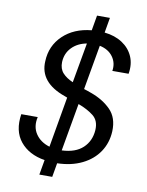

<svg xmlns="http://www.w3.org/2000/svg" viewBox="-95 -858 773 1012"><g transform="rotate(10 291.5 -352.0)"><path d="M187 87 201 7Q115 -7 69.5 -63Q24 -119 38 -210H126Q114 -158 139 -120Q164 -82 214 -67L261 -338Q254 -340 248 -343Q107 -392 114 -507Q117 -590 175 -645.5Q233 -701 327 -710L341 -791H410L396 -710Q452 -704 491.5 -678Q531 -652 549 -611Q567 -570 558 -518H471Q478 -561 454 -594Q430 -627 383 -637L341 -398Q351 -395 361 -391.5Q371 -388 382 -384Q446 -361 487.5 -319Q529 -277 526 -204Q523 -142 491 -94Q459 -46 402 -18Q345 10 269 12L256 87ZM202 -518Q201 -482 221 -460Q241 -438 276 -423L314 -637Q265 -628 234.5 -596.5Q204 -565 202 -518ZM437 -195Q440 -246 407.5 -271.5Q375 -297 326 -315L281 -59Q354 -62 393.5 -99Q433 -136 437 -195Z"/></g></svg>

Font: DM Sans Italic
Style: Regular
Weight: 400
Italic angle: -10°
Designer: Colophon Foundry, Jonny Pinhorn
Foundry: Colophon Foundry
Version: Version 4.004; ttfautohint (v1.8.4.7-5d5b)